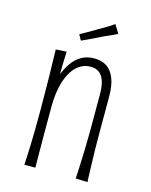

<svg xmlns="http://www.w3.org/2000/svg" viewBox="-107 -760 652 831"><g transform="rotate(15 219.5 -344.0)"><path d="M366 2 313 0Q314 -17 315 -39Q316 -61 317 -87.5Q318 -114 319 -147.5Q320 -181 320 -222Q320 -250 320 -278Q320 -306 320 -331.5Q320 -357 320 -379Q320 -416 312 -439Q304 -462 289 -473Q274 -484 251 -484Q215 -484 188 -458.5Q161 -433 146 -385.5Q131 -338 131 -271L103 -247Q103 -292 109 -333.5Q115 -375 127 -409Q139 -443 157 -469Q175 -495 200 -509Q225 -523 257 -523Q289 -523 312 -508.5Q335 -494 348 -462Q361 -430 361 -379Q361 -350 361 -329.5Q361 -309 361 -286Q361 -263 361 -225Q361 -180 361.5 -146.5Q362 -113 363 -86.5Q364 -60 364.5 -38.5Q365 -17 366 2ZM83 0Q84 -20 85 -42Q86 -64 87 -92Q88 -120 88.5 -157.5Q89 -195 89 -247Q89 -316 88 -373.5Q87 -431 86 -469Q85 -507 85 -517L133 -520Q132 -501 131 -465.5Q130 -430 130 -381.5Q130 -333 131 -271Q131 -202 131 -150.5Q131 -99 131.5 -63Q132 -27 132 0ZM180 -582 166 -607Q176 -613 187.5 -619Q199 -625 211.5 -632.5Q224 -640 236 -647Q248 -654 260 -661Q272 -668 284 -675.5Q296 -683 306 -690L329 -652Q317 -646 304 -640Q291 -634 278 -628.5Q265 -623 252 -616Q240 -610 227.5 -604Q215 -598 203 -592.5Q191 -587 180 -582Z"/></g></svg>

Font: Truculenta ExtraLight
Style: Regular
Weight: 250
Version: Version 1.002